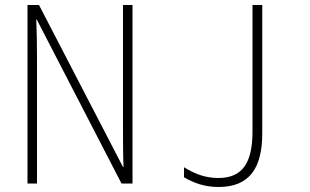

<svg xmlns="http://www.w3.org/2000/svg" viewBox="-20 -734 1240 768"><path d="M90 0H128V-503C128 -562 127 -607 125 -656H127L466 0H510V-714H472V-220C472 -175 472 -120 474 -66H472L136 -714H90ZM854 14C981 14 1029 -66 1029 -200V-714H990V-209C990 -84 951 -22 853 -22C795 -22 752 -43 716 -65V-25C755 -2 799 14 854 14Z"/></svg>

Font: Noto Sans Mono ExtraLight
Style: Regular
Weight: 200
Designer: Monotype Design Team
Foundry: Monotype Imaging Inc.
Version: Version 2.014